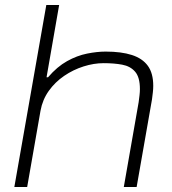

<svg xmlns="http://www.w3.org/2000/svg" viewBox="-20 -743 684 763"><path d="M37 0 164 -723H215L165 -436H171Q207 -478 246.5 -500Q286 -522 326 -530Q366 -538 400 -538Q462 -538 504 -524.5Q546 -511 567.5 -481.5Q589 -452 589 -402Q589 -390 587.5 -376.5Q586 -363 584 -348L523 0H472L531 -337Q533 -352 534.5 -365Q536 -378 536 -389Q536 -436 517 -458Q498 -480 465.5 -486Q433 -492 392 -492Q353 -492 312 -479Q271 -466 235 -441.5Q199 -417 174 -382Q149 -347 141 -303L88 0Z"/></svg>

Font: Archivo Expanded Thin
Style: Italic
Weight: 250
Width: 7
Italic angle: -10°
Designer: Hector Gatti
Foundry: Omnibus-Type
Version: Version 2.001